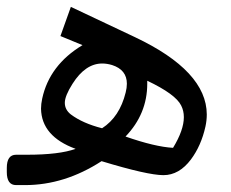

<svg xmlns="http://www.w3.org/2000/svg" viewBox="-49 -536 668 556"><path d="M-2.4 -87.9H28.8Q123 -87.9 169.9 -105Q71.3 -141.1 69.8 -221.2Q69.8 -234.9 73.2 -250.5Q94.2 -347.7 189.9 -405.3L126 -431.6L156.2 -516.1L342.3 -428.2Q549.3 -330.1 549.8 -204.6Q549.8 -187 545.9 -169.4Q533.7 -114.3 503.9 -74.2Q469.7 -28.8 424.3 -28.8Q378.4 -28.8 245.1 -69.3Q138.2 0 23.4 0H-2.4Q-29.3 0 -29.3 -37.6V-49.8Q-29.3 -87.9 -2.4 -87.9ZM314.5 -140.6Q399.9 -110.8 452.1 -107.9Q483.4 -159.2 483.4 -196.8Q483.4 -215.3 475.6 -230.5Q459.5 -263.2 377.4 -302.2Q377.4 -297.9 377.4 -293.5Q377.4 -206.1 314.5 -140.6ZM246.6 -164.6Q297.4 -197.3 314.9 -268.1Q318.4 -281.7 318.4 -293.5Q318.4 -334 275.4 -347.7Q260.7 -352.1 247.1 -352.1Q198.2 -352.1 161.1 -293.5Q138.7 -258.3 138.7 -238.3Q138.7 -218.3 156.2 -204.6Q190.9 -178.7 246.6 -164.6Z"/></svg>

Font: Sahel WOL
Style: WOL
Weight: 400
Foundry: Saber Rastikerdar (saber.rastikerdar@gmail.com)
Version: Version 1.0.0-alpha22